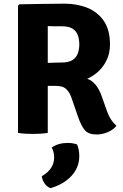

<svg xmlns="http://www.w3.org/2000/svg" viewBox="-20 -708 655 1023"><path d="M566 -471.5Q566 -423.5 547.5 -386.2Q529 -349 501 -324.5Q473 -300 444.5 -288.5Q472.5 -278.5 491.2 -254Q510 -229.5 521.5 -196.5L551.5 -112Q560 -88.5 572.5 -69.8Q585 -51 600.5 -38Q585.5 -18 556.2 -4.8Q527 8.5 494.5 8.5Q451.5 8.5 432 -14.5Q412.5 -37.5 396.5 -83.5L360.5 -188Q352 -214 334.2 -232.2Q316.5 -250.5 276.5 -250.5H169.5V-370Q189 -371 217.8 -372.2Q246.5 -373.5 272.2 -374.2Q298 -375 308.5 -375Q347 -375 367.2 -388.8Q387.5 -402.5 395 -424.5Q402.5 -446.5 402.5 -471.5Q402.5 -497.5 395 -519.5Q387.5 -541.5 367.2 -554.8Q347 -568 308.5 -568Q298.5 -568 287 -568Q275.5 -568 262.2 -568.2Q249 -568.5 234.5 -569V0Q214.5 3.5 192.8 4.5Q171 5.5 155 5.5Q141 5.5 118 4.5Q95 3.5 76 0V-678L83 -685Q147 -686 206.2 -687.2Q265.5 -688.5 322.5 -688.5Q392 -688.5 447 -665.8Q502 -643 534 -595.2Q566 -547.5 566 -471.5ZM390.5 61.5Q396 72.5 399.2 89.8Q402.5 107 402.5 123Q402.5 183.5 361.5 228.5Q320.5 273.5 249.5 294.5Q231 288 218.5 270.8Q206 253.5 202.5 231Q268.5 193 268.5 131Q268.5 118 265.5 104.2Q262.5 90.5 255.5 78Q290.5 53.5 341 53.5Q354 53.5 366.8 55.5Q379.5 57.5 390.5 61.5Z"/></svg>

Font: Signika Light
Style: Bold
Weight: 700
Version: Version 2.003;gftools[0.9.32]